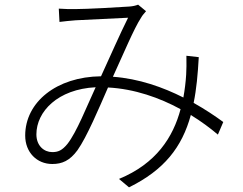

<svg xmlns="http://www.w3.org/2000/svg" viewBox="-20 -755 1040 823"><path d="M269 -138C246 -110 229 -103 204 -103C169 -103 136 -130 136 -179C136 -277 228 -373 390 -381C351 -297 309 -189 269 -138ZM937 -232C903 -257 860 -286 810 -314C822 -372 828 -437 832 -510L779 -516C780 -485 779 -455 778 -435C776 -403 772 -370 766 -337C679 -381 575 -418 464 -426C508 -522 555 -634 584 -678C591 -691 599 -698 606 -707L572 -735C562 -731 549 -728 535 -727C495 -724 351 -716 301 -716C281 -716 256 -716 232 -718L235 -661C257 -664 281 -666 304 -668C350 -670 489 -677 529 -679C494 -609 453 -515 413 -428C222 -426 88 -317 88 -174C88 -102 138 -52 204 -52C246 -52 279 -66 312 -111C352 -167 405 -293 443 -380C557 -374 664 -336 754 -287C722 -167 650 -54 490 12L533 48C683 -26 760 -123 798 -262C842 -235 881 -206 914 -178Z"/></svg>

Font: Noto Sans CJK KR Light
Style: Regular
Weight: 300
Designer: Ryoko NISHIZUKA (kana & ideographs); Paul D. Hunt (Latin, Greek & Cyrillic); Wenlong ZHANG (bopomofo); Sandoll Communica
Foundry: Adobe Systems Incorporated
Version: Version 1.004;PS 1.004;hotconv 1.0.82;makeotf.lib2.5.63406